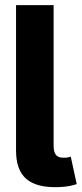

<svg xmlns="http://www.w3.org/2000/svg" viewBox="-20 -748 328 771"><path d="M44.4 -727.5H195.3V-163.1Q195.3 -137.7 204.6 -126Q213.9 -114.3 235.4 -114.7Q247.1 -114.7 253.4 -116Q259.8 -117.2 264.2 -118.7L288.1 -8.8Q276.9 -4.9 259.8 -1.2Q242.7 2.4 214.4 3.4Q127.4 6.3 85.9 -29.3Q44.4 -64.9 44.4 -143.1Z"/></svg>

Font: Inter Tight
Style: Bold
Weight: 700
Designer: Rasmus Andersson
Foundry: rsms
Version: Version 3.004; ttfautohint (v1.8.4.7-5d5b)